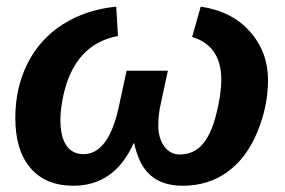

<svg xmlns="http://www.w3.org/2000/svg" viewBox="-20 -559 874 588"><path d="M464.8 -174.8Q464.8 -136.2 482.9 -111.1Q501 -85.9 530.8 -85.9Q570.8 -85.9 597.9 -114.5Q625 -143.1 641.4 -205.8Q657.7 -268.6 657.7 -314.9Q657.7 -418.9 568.4 -445.8L594.7 -538.6Q689.9 -524.9 745.4 -462.4Q800.8 -399.9 800.8 -313.5Q800.8 -233.4 767.8 -154.1Q734.9 -74.7 676.5 -32.5Q618.2 9.8 540 9.8Q478 9.8 441.7 -21.5Q405.3 -52.7 391.1 -120.1H389.2Q330.6 9.8 204.6 9.8Q120.1 9.8 73.5 -44.2Q26.9 -98.1 26.9 -198.2Q26.9 -290.5 64.5 -365Q102.1 -439.5 172.4 -484.4Q242.7 -529.3 335.9 -538.6L341.3 -448.7Q209.5 -424.3 174.3 -268.1Q165 -224.6 165 -192.9Q165 -140.1 183.3 -113.5Q201.7 -86.9 235.4 -86.9Q312.5 -86.9 343.8 -231.9L367.7 -342.3H494.1L472.2 -240.7Q464.8 -209 464.8 -174.8Z"/></svg>

Font: Liberation Sans
Style: Bold Italic
Weight: 700
Italic angle: -12°
Designer: Steve Matteson
Foundry: Ascender Corporation
Version: Version 2.1.5